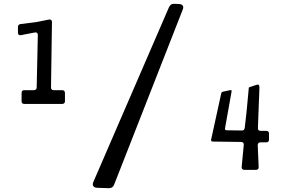

<svg xmlns="http://www.w3.org/2000/svg" viewBox="-20 -889 1501 1005"><path d="M550 96C564 96 573 90 578 76L937 -840C944 -857 934 -868 916 -868L892 -869C878 -870 870 -863 864 -850L468 65C461 82 470 93 488 94ZM107 -345H306C315 -345 320 -351 320 -359V-402C320 -411 315 -417 306 -417H261C252 -417 247 -422 247 -431L252 -773C252 -782 248 -788 238 -787L178 -775C173 -774 170 -774 167 -773L87 -763C78 -761 74 -756 74 -748V-718C74 -708 80 -703 90 -705L162 -719C172 -721 178 -716 178 -706L172 -431C172 -422 166 -417 157 -417H107C97 -417 93 -411 93 -402V-359C93 -351 97 -345 107 -345ZM1259 0H1320C1329 0 1335 -6 1334 -15L1329 -129C1329 -139 1335 -144 1344 -144H1373C1383 -144 1388 -149 1388 -158V-190C1388 -198 1384 -204 1374 -204H1345C1335 -204 1329 -209 1330 -219L1338 -430C1338 -446 1333 -448 1323 -445L1290 -434C1285 -433 1282 -432 1282 -426C1270 -294 1270 -294 1261 -220C1259 -210 1256 -206 1246 -206L1168 -207C1156 -207 1157 -212 1159 -224L1192 -409C1194 -416 1190 -419 1184 -417L1147 -409C1142 -408 1139 -405 1138 -400L1085 -158C1084 -152 1087 -148 1094 -148L1241 -146C1251 -146 1257 -141 1256 -131L1245 -15C1244 -6 1250 0 1259 0Z"/></svg>

Font: OpenDyslexic3
Style: Regular
Weight: 400
Designer: Abelardo Gonzalez
Version: Version 3.001;PS 003.001;hotconv 1.0.88;makeotf.lib2.5.64775